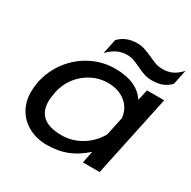

<svg xmlns="http://www.w3.org/2000/svg" viewBox="-152 -812 971 976"><g transform="rotate(30 333.0 -324.5)"><path d="M278 -620Q318 -663 385 -663Q407 -663 426 -657Q445 -651 475 -638Q499 -626 518.5 -619.5Q538 -613 560 -613Q590 -613 615.5 -624.5Q641 -636 666 -664L648 -578Q611 -536 543 -536Q518 -536 497 -542.5Q476 -549 450 -562Q425 -574 407.5 -580Q390 -586 369 -586Q340 -586 313.5 -574Q287 -562 260 -534ZM39 -180Q39 -208 45 -239Q61 -314 106 -372Q151 -430 215.5 -462.5Q280 -495 352 -495Q481 -495 532 -416L546 -480H647L545 0H447L461 -70Q412 -26 360 -5.5Q308 15 243 15Q185 15 138.5 -9Q92 -33 65.5 -77Q39 -121 39 -180ZM483 -185 506 -293Q501 -348 460 -381Q419 -414 357 -414Q283 -414 223.5 -365.5Q164 -317 147 -239Q140 -204 140 -182Q140 -65 283 -65Q345 -65 398.5 -97.5Q452 -130 483 -185Z"/></g></svg>

Font: Prompt
Style: Italic
Weight: 400
Italic angle: -12°
Designer: Katatrad Team
Foundry: CadsonDemak
Version: Version 1.001